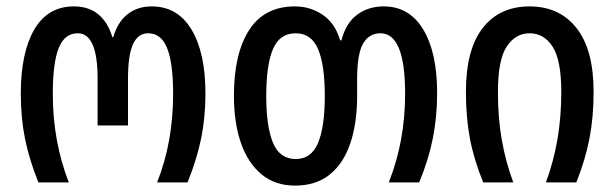

<svg xmlns="http://www.w3.org/2000/svg" viewBox="-20 -570 1919 600"><path d="M100 0Q71 -72 58 -137Q45 -202 45 -278Q45 -405 87 -477.5Q129 -550 211 -550Q258 -550 288 -524.5Q318 -499 331 -454H334Q347 -500 378 -525Q409 -550 454 -550Q535 -550 578.5 -477.5Q622 -405 622 -278Q622 -203 608.5 -137Q595 -71 566 0H471Q497 -66 509 -135Q521 -204 521 -277Q521 -372 502.5 -419Q484 -466 443 -466Q411 -466 395.5 -431.5Q380 -397 380 -324V-178H285V-324Q285 -466 223 -466Q182 -466 163.5 -420Q145 -374 145 -276Q145 -129 195 0Z M902 10Q840 10 797.5 -25Q755 -60 733 -123Q711 -186 711 -271Q711 -402 758.5 -476Q806 -550 902 -550Q949 -550 988 -524Q1027 -498 1043 -444H1047Q1061 -498 1096 -524Q1131 -550 1179 -550Q1259 -550 1302.5 -478Q1346 -406 1346 -280Q1346 -204 1332.5 -137Q1319 -70 1290 0H1195Q1221 -66 1233.5 -135Q1246 -204 1246 -277Q1246 -466 1169 -466Q1133 -466 1114.5 -433.5Q1096 -401 1096 -323V-269Q1096 -186 1075 -123Q1054 -60 1011 -25Q968 10 902 10ZM904 -73Q953 -73 974 -123.5Q995 -174 995 -270Q995 -367 974 -416.5Q953 -466 904 -466Q854 -466 833 -416.5Q812 -367 812 -270Q812 -175 833 -124Q854 -73 904 -73Z M1490 0Q1461 -71 1448.5 -137Q1436 -203 1436 -283Q1436 -415 1488.5 -482.5Q1541 -550 1635 -550Q1728 -550 1781.5 -482.5Q1835 -415 1835 -283Q1835 -204 1822 -137Q1809 -70 1781 0H1686Q1710 -65 1722 -134.5Q1734 -204 1734 -283Q1734 -382 1707 -424Q1680 -466 1635 -466Q1591 -466 1563.5 -424.5Q1536 -383 1536 -282Q1536 -202 1548 -133.5Q1560 -65 1584 0Z"/></svg>

Font: Noto Sans Georgian Condensed Medium
Style: Regular
Weight: 500
Width: 3
Designer: Monotype Design Team, Akaki Razmadze
Foundry: Google LLC
Version: Version 2.005; ttfautohint (v1.8.4.7-5d5b)